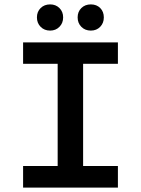

<svg xmlns="http://www.w3.org/2000/svg" viewBox="-20 -853 640 873"><path d="M208 -713.9Q181.6 -713.9 164.8 -731Q147.9 -748 147.9 -773.9Q147.9 -799.8 164.8 -816.4Q181.6 -833 208 -833Q233.4 -833 250.2 -816.4Q267.1 -799.8 267.1 -773.9Q267.1 -748 250.2 -731Q233.4 -713.9 208 -713.9ZM393.1 -713.9Q366.7 -713.9 349.9 -731Q333 -748 333 -773.9Q333 -799.8 349.9 -816.4Q366.7 -833 393.1 -833Q419.4 -833 435.8 -816.4Q452.1 -799.8 452.1 -773.9Q452.1 -748 435.5 -731Q418.9 -713.9 393.1 -713.9ZM85 0V-98.1H242.2V-563H85V-660.2H516.1V-563H357.9V-98.1H516.1V0Z"/></svg>

Font: Office Code Pro Medium
Style: Regular
Weight: 500
Designer: Nathan Rutzky & Paul D. Hunt
Foundry: Adobe Systems Incorporated
Version: Version 1.004;PS 001.004;hotconv 1.0.70;makeotf.lib2.5.58329